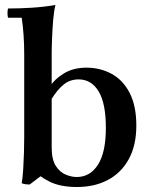

<svg xmlns="http://www.w3.org/2000/svg" viewBox="-20 -734 610 769"><path d="M12 -700Q57 -700 106 -703Q155 -706 202 -714Q196 -690 193 -654Q190 -618 188.5 -580.5Q187 -543 187 -516V-76V-62L99 5Q91 5 83 4Q75 3 67 0Q71 -24 73 -57Q75 -90 76 -123.5Q77 -157 77 -184V-516Q77 -595 67 -663H12Q8 -682 12 -700ZM326 -463Q382 -463 427.5 -438Q473 -413 499.5 -361.5Q526 -310 526 -231Q526 -152 496 -97Q466 -42 412.5 -13.5Q359 15 288 15Q221 15 177.5 -7Q134 -29 101 -62L187 -144Q187 -95 203.5 -69.5Q220 -44 243.5 -34.5Q267 -25 287 -25Q341 -25 372.5 -74.5Q404 -124 404 -222Q404 -320 375 -368Q346 -416 295 -416Q260 -416 234.5 -395Q209 -374 187 -338L177 -383Q198 -417 236 -440Q274 -463 326 -463Z"/></svg>

Font: Poltawski Nowy Medium
Style: Regular
Weight: 500
Version: Version 1.001;gftools[0.9.25]